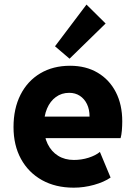

<svg xmlns="http://www.w3.org/2000/svg" viewBox="-20 -825 602 852"><path d="M307.1 7.8Q226.6 7.8 166.5 -25.6Q106.4 -59.1 73.2 -119.6Q40 -180.2 40 -261.2Q40 -343.3 71 -404.5Q102.1 -465.8 158.7 -499.5Q215.3 -533.2 291 -533.2Q361.3 -533.2 413.3 -502.4Q465.3 -471.7 493.9 -416.3Q522.5 -360.8 522.5 -286.6Q522.5 -267.1 520.8 -246.3Q519 -225.6 515.1 -211.9H162.6V-307.6H377.4Q377.4 -339.4 366 -363Q354.5 -386.7 334.2 -399.9Q314 -413.1 287.1 -413.1Q253.4 -413.1 228 -394.5Q202.6 -376 188.7 -343.3Q174.8 -310.5 174.8 -266.1Q174.8 -220.2 191.4 -186.3Q208 -152.3 237.8 -133.8Q267.6 -115.2 307.6 -115.2Q341.8 -115.2 373.3 -125.2Q404.8 -135.3 423.3 -150.9L470.7 -37.1Q441.9 -17.1 397 -4.6Q352.1 7.8 307.1 7.8ZM288.6 -564.5 224.1 -619.6 363.8 -804.7 448.7 -720.7Z"/></svg>

Font: Reddit Mono ExtraBold
Style: Regular
Weight: 800
Monospace: yes
Designer: Stephen Hutchings
Foundry: Reddit
Version: Version 1.014